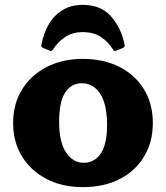

<svg xmlns="http://www.w3.org/2000/svg" viewBox="-20 -755 683 789"><path d="M320 -735Q395 -735 436.5 -687.5Q478 -640 492 -572Q494 -562 485 -558L458 -547Q448 -543 444 -552Q426 -582 395.5 -602.5Q365 -623 320 -623Q277 -623 247 -602.5Q217 -582 197 -551Q192 -543 184 -547L157 -558Q148 -562 150 -571Q159 -618 180 -654.5Q201 -691 236 -713Q271 -735 320 -735ZM320 14Q236 14 171.5 -19.5Q107 -53 70.5 -112Q34 -171 34 -250Q34 -328 70.5 -387Q107 -446 171.5 -479.5Q236 -513 320 -513Q406 -513 471 -480Q536 -447 572 -387.5Q608 -328 608 -250Q608 -171 572 -111.5Q536 -52 471.5 -19Q407 14 320 14ZM324 -86Q368 -86 394 -124Q420 -162 420 -242Q420 -300 407 -337.5Q394 -375 370.5 -394Q347 -413 317 -413Q273 -413 248 -375Q223 -337 223 -254Q223 -171 251.5 -128.5Q280 -86 324 -86Z"/></svg>

Font: Hahmlet ExtraBold
Style: Regular
Weight: 800
Designer: Minjoo Ham & Mark Frömberg
Foundry: hypertype
Version: Version 1.002